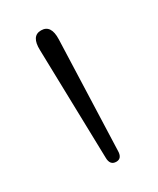

<svg xmlns="http://www.w3.org/2000/svg" viewBox="-87 -805 281 341"><g transform="rotate(-30 53.0 -634.5)"><path d="M52.5 -500Q39.5 -500 39.5 -516L34 -739.5Q33 -769 53 -769Q73.5 -769 72.5 -739.5L64.5 -516Q64.5 -500 52.5 -500Z"/></g></svg>

Font: Fraunces 72pt SuperSoft Thin
Style: Regular
Weight: 100
Version: Version 1.000;[b76b70a41]